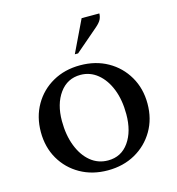

<svg xmlns="http://www.w3.org/2000/svg" viewBox="-119 -914 944 1026"><g transform="rotate(-15 353.0 -401.0)"><path d="M352 10Q267 10 200.5 -27.5Q134 -65 96 -130.5Q58 -196 58 -280Q58 -364 96 -430Q134 -496 200.5 -533.5Q267 -571 352 -571Q438 -571 504.5 -533.5Q571 -496 609.5 -430Q648 -364 648 -280Q648 -196 609.5 -130.5Q571 -65 504.5 -27.5Q438 10 352 10ZM367 -41Q440 -41 482 -100.5Q524 -160 524 -255Q524 -334 500.5 -393.5Q477 -453 435.5 -487Q394 -521 341 -521Q268 -521 225 -461.5Q182 -402 182 -308Q182 -230 205.5 -169.5Q229 -109 270.5 -75Q312 -41 367 -41ZM341 -635 426 -812H524Q524 -795 516.5 -779.5Q509 -764 487 -745L359 -635Z"/></g></svg>

Font: Spectral SC SemiBold
Style: Regular
Weight: 600
Designer: Jean-Baptiste Levee
Foundry: Production Type
Version: Version 2.001